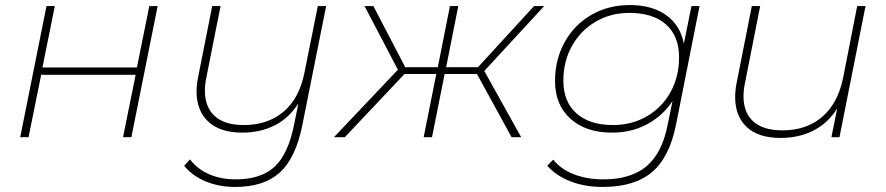

<svg xmlns="http://www.w3.org/2000/svg" viewBox="-20 -543 3508 760"><path d="M164 -519H197L148 -276H522L571 -519H604L500 0H467L517 -247H143L93 0H60Z M1271 -519 1177 -49Q1151 82 1088 139.5Q1025 197 911 197Q847 197 794 175Q741 153 709 113L732 88Q762 127 808.5 147Q855 167 913 167Q1014 167 1068 116Q1122 65 1145 -54L1161 -134Q1124 -75 1067 -46.5Q1010 -18 939 -18Q851 -18 804.5 -61.5Q758 -105 758 -181Q758 -207 764 -237L820 -519H853L797 -237Q791 -209 791 -185Q791 -119 830 -83.5Q869 -48 945 -48Q1040 -48 1102.5 -101Q1165 -154 1185 -255L1238 -519Z M1897 -262 2043 0H2005L1868 -250H1740L1690 0H1657L1707 -250H1581L1345 0H1302L1555 -267L1423 -519H1458L1584 -277H1713L1761 -519H1794L1746 -277H1872L2094 -519H2134Z M2749 -519 2656 -50Q2630 80 2560.5 138.5Q2491 197 2366 197Q2295 197 2238.5 175Q2182 153 2146 113L2170 89Q2200 127 2252 147Q2304 167 2368 167Q2477 167 2538.5 115.5Q2600 64 2622 -45L2642 -143Q2604 -85 2542 -51.5Q2480 -18 2403 -18Q2299 -18 2238 -73Q2177 -128 2177 -222Q2177 -307 2215 -376Q2253 -445 2320.5 -484Q2388 -523 2473 -523Q2561 -523 2617 -483Q2673 -443 2687 -370L2717 -519ZM2668 -316Q2668 -400 2616.5 -446Q2565 -492 2471 -492Q2397 -492 2337.5 -457Q2278 -422 2244 -361Q2210 -300 2210 -224Q2210 -140 2262 -94Q2314 -48 2407 -48Q2481 -48 2541 -83Q2601 -118 2634.5 -179Q2668 -240 2668 -316Z M3406 -519 3303 0H3271L3294 -114Q3257 -55 3199.5 -26Q3142 3 3070 3Q2982 3 2936 -40Q2890 -83 2890 -159Q2890 -186 2896 -216L2956 -519H2989L2929 -215Q2923 -187 2923 -162Q2923 -97 2962 -62Q3001 -27 3077 -27Q3172 -27 3234 -80Q3296 -133 3317 -233L3373 -519Z"/></svg>

Font: Montserrat Alternates ExLight
Style: Italic
Weight: 275
Italic angle: -11.3°
Designer: Julieta Ulanovsky
Foundry: Julieta Ulanovsky
Version: Version 7.200